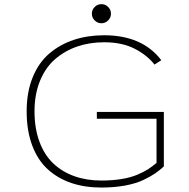

<svg xmlns="http://www.w3.org/2000/svg" viewBox="-20 -872 890 904"><path d="M489.2 -775.8Q476 -762.5 457.5 -762.5Q439 -762.5 425.8 -775.8Q412.5 -789 412.5 -807.5Q412.5 -826 425.8 -839.2Q439 -852.5 457.5 -852.5Q476 -852.5 489.2 -839.2Q502.5 -826 502.5 -807.5Q502.5 -789 489.2 -775.8ZM751.5 -345V-88.5Q732 -70.5 711.5 -56.2Q691 -42 655.8 -25Q620.5 -8 569.5 1.5Q518.5 11 457 11Q379 11 315.5 -10.5Q252 -32 204.8 -75Q157.5 -118 131.5 -187.5Q105.5 -257 105.5 -348Q105.5 -438.5 134 -508.2Q162.5 -578 212.8 -620.5Q263 -663 328 -684.5Q393 -706 470 -706Q650 -706 739.5 -588.5L707.5 -568Q671.5 -613.5 612.8 -643.2Q554 -673 470 -673Q401.5 -673 343 -652.8Q284.5 -632.5 239.2 -593.2Q194 -554 168.2 -491Q142.5 -428 142.5 -348Q142.5 -267.5 165.8 -204.8Q189 -142 231.2 -102.2Q273.5 -62.5 330.8 -42.2Q388 -22 457 -22Q509 -22 551.8 -29Q594.5 -36 625.5 -49Q656.5 -62 676.8 -75Q697 -88 717 -105V-313H436V-345Z"/></svg>

Font: League Mono Wide Thin
Style: Regular
Weight: 100
Width: 8
Designer: Tyler Finck
Foundry: The League of Moveable Type / Tyler Finck
Version: Version 2.210